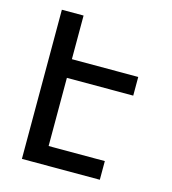

<svg xmlns="http://www.w3.org/2000/svg" viewBox="-109 -825 819 914"><g transform="rotate(15 300.0 -367.5)"><path d="M83 0V-735H190V-520H517V-428H190V-92H467V0Z"/></g></svg>

Font: Iosevka Semibold Extended
Style: Regular
Weight: 600
Width: 7
Monospace: yes
Designer: Belleve Invis
Foundry: Belleve Invis
Version: Version 32.5.0; ttfautohint (v1.8.4)